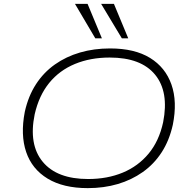

<svg xmlns="http://www.w3.org/2000/svg" viewBox="-20 -963 985 991"><path d="M433 8Q307 8 226 -41Q145 -90 115 -178.5Q85 -267 108 -386Q126 -467 165.5 -528Q205 -589 263 -630Q321 -671 393 -692Q465 -713 548 -713Q675 -713 754.5 -664Q834 -615 865 -526.5Q896 -438 872 -319Q854 -238 814.5 -177Q775 -116 717 -75Q659 -34 587.5 -13Q516 8 433 8ZM435 -39Q534 -39 613.5 -72Q693 -105 747 -170Q801 -235 822 -332Q853 -489 780.5 -577.5Q708 -666 546 -666Q447 -666 367 -633Q287 -600 234 -535Q181 -470 159 -373Q127 -217 200.5 -128Q274 -39 435 -39ZM609 -765 502 -943H568L642 -765ZM472 -765 367 -943H432L506 -765Z"/></svg>

Font: Nunito Sans 10pt Expanded ExtraLight
Style: Italic
Weight: 250
Width: 7
Italic angle: -9°
Designer: Vernon Adams
Foundry: Vernon Adams
Version: Version 3.101;gftools[0.9.27]